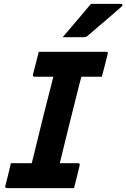

<svg xmlns="http://www.w3.org/2000/svg" viewBox="-20 -966 649 986"><path d="M360 0H16Q5 0 7 -11Q15 -40 22 -69Q29 -98 36 -128H143Q147 -143 151 -159.5Q155 -176 158 -188Q181 -283 205 -379.5Q229 -476 254 -572H157Q152 -572 150 -575.5Q148 -579 149 -583Q157 -613 164.5 -642Q172 -671 179 -700H525Q537 -700 533 -689Q526 -660 518.5 -631Q511 -602 503 -572H398Q394 -558 390 -542.5Q386 -527 383 -515Q359 -419 334.5 -321.5Q310 -224 287 -128H381Q386 -128 388.5 -124.5Q391 -121 389 -117Q382 -88 375 -58.5Q368 -29 360 0ZM447 -946H602Q608 -946 609 -941.5Q610 -937 604 -932Q580 -911 562 -895Q544 -879 526 -864Q508 -849 485 -829.5Q462 -810 429 -781Q426 -779 421.5 -777Q417 -775 411 -775H302Q340 -820 374.5 -860Q409 -900 447 -946Z"/></svg>

Font: Recursive Sn Lnr St
Style: Bold Italic
Weight: 700
Italic angle: -15°
Version: Version 1.079;hotconv 1.0.112;makeotfexe 2.5.65598; ttfautoh